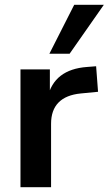

<svg xmlns="http://www.w3.org/2000/svg" viewBox="-20 -777 451 797"><path d="M65 0V-489H187V-371H177Q191 -431 232 -462.5Q273 -494 341 -499L379 -502L387 -396L315 -389Q254 -383 223 -351.5Q192 -320 192 -263V0ZM185 -554 288 -757H411L269 -554Z"/></svg>

Font: Nunito Sans 12pt ExtraLight
Style: Regular
Weight: 200
Designer: Vernon Adams
Foundry: Vernon Adams
Version: Version 3.101;gftools[0.9.27]